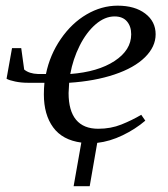

<svg xmlns="http://www.w3.org/2000/svg" viewBox="-20 -491 586 671"><path d="M78.1 -201.7Q53.7 -201.7 33 -206.1Q12.2 -210.4 2.9 -215.8L22 -322.8H54.2L64.5 -248Q82 -233.4 112.8 -232.4H140.6Q154.3 -299.3 192.4 -354.7Q230.5 -410.2 282.7 -440.7Q335 -471.2 391.1 -471.2Q451.2 -471.2 487.5 -443.6Q523.9 -416 523.9 -371.1Q523.9 -327.6 486.6 -290.8Q449.2 -253.9 380.1 -230.7Q311 -207.5 221.7 -201.7L219.7 -166Q219.7 -104 245.8 -72.5Q272 -41 323.2 -41Q367.2 -41 404.3 -55.9Q441.4 -70.8 473.6 -89.8L487.8 -69.3Q453.1 -39.6 408.4 -18.1Q363.8 3.4 319.8 8.3L293.5 159.7H237.3L264.2 7.3Q198.2 -1.5 165.8 -45.9Q133.3 -90.3 133.3 -161.1Q133.3 -182.1 135.3 -201.7ZM225.6 -232.4Q322.3 -239.7 380.4 -277.8Q438.5 -315.9 438.5 -371.1Q438.5 -398.9 423.6 -416.3Q408.7 -433.6 380.4 -433.6Q346.2 -433.6 314 -405.8Q281.7 -377.9 258.3 -331.1Q234.9 -284.2 225.6 -232.4Z"/></svg>

Font: Liberation Serif
Style: Italic
Weight: 400
Italic angle: -16.333°
Designer: Steve Matteson
Foundry: Ascender Corporation
Version: Version 2.1.5